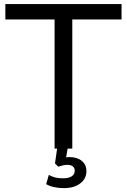

<svg xmlns="http://www.w3.org/2000/svg" viewBox="-20 -739 631 955"><path d="M584.5 -718.8V-642.1H339.6V0H251.5V-642.1H6.6V-718.8ZM209.6 176.9 222.9 131Q240.1 140.4 256.4 144.2Q272.7 147.9 293.3 147.9Q321.5 147.9 336.6 138Q351.7 128.1 351.7 109.9Q351.7 96.2 342.3 88.6Q332.9 80.9 313.4 80.9Q298.2 80.9 269.5 90.1L253.5 73.7L267.1 -20.5H319.9L306.6 56.4L281.2 49.9Q306.8 42.4 326.2 42.4Q363.9 42.4 386.8 61.2Q409.8 80 409.8 112.8Q409.8 150.1 378.9 173.4Q348 196.7 297.9 196.7Q243.8 196.7 209.6 176.9Z"/></svg>

Font: Min Sans VF VF
Style: Regular
Weight: 400
Designer: Jinseong-Kim, NotoSansCJK, Nunito
Foundry: Jinseong-Kim
Version: Version 1.420;Glyphs 3.1.2 (3151)